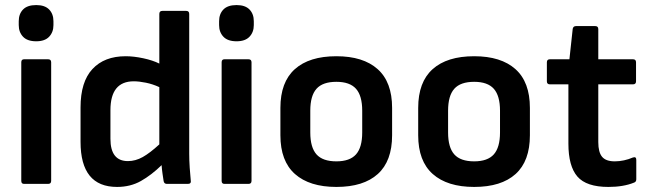

<svg xmlns="http://www.w3.org/2000/svg" viewBox="-20 -726 2559 758"><path d="M75 0Q64 0 64 -12V-480Q64 -492 75 -492H170Q182 -492 182 -480V-12Q182 0 170 0ZM123 -563Q88 -563 71 -581Q54 -599 54 -627V-642Q54 -671 71 -688.5Q88 -706 123 -706Q157 -706 174 -688.5Q191 -671 191 -642V-627Q191 -599 174 -581Q157 -563 123 -563Z M442 12Q298 12 298 -166V-302Q298 -403 345 -453.5Q392 -504 476 -504Q508 -504 545.5 -496Q583 -488 609 -475V-671Q609 -683 621 -683H715Q727 -683 727 -671V-119Q727 -94 729 -63.5Q731 -33 733 -15Q736 0 722 0H639Q628 0 626 -11Q624 -24 621.5 -41Q619 -58 618 -74Q578 -35 536.5 -11.5Q495 12 442 12ZM416 -178Q416 -90 485 -90Q515 -90 543.5 -106Q572 -122 609 -156V-382Q583 -394 556 -399.5Q529 -405 508 -405Q416 -405 416 -291Z M866 0Q855 0 855 -12V-480Q855 -492 866 -492H961Q973 -492 973 -480V-12Q973 0 961 0ZM914 -563Q879 -563 862 -581Q845 -599 845 -627V-642Q845 -671 862 -688.5Q879 -706 914 -706Q948 -706 965 -688.5Q982 -671 982 -642V-627Q982 -599 965 -581Q948 -563 914 -563Z M1308 12Q1202 12 1144.5 -39Q1087 -90 1087 -192V-300Q1087 -402 1144 -453Q1201 -504 1308 -504Q1414 -504 1471 -453Q1528 -402 1528 -300V-192Q1528 -90 1471.5 -39Q1415 12 1308 12ZM1308 -89Q1361 -89 1385.5 -116.5Q1410 -144 1410 -203V-289Q1410 -348 1385.5 -375.5Q1361 -403 1308 -403Q1254 -403 1229.5 -375.5Q1205 -348 1205 -289V-203Q1205 -144 1229.5 -116.5Q1254 -89 1308 -89Z M1852 12Q1746 12 1688.5 -39Q1631 -90 1631 -192V-300Q1631 -402 1688 -453Q1745 -504 1852 -504Q1958 -504 2015 -453Q2072 -402 2072 -300V-192Q2072 -90 2015.5 -39Q1959 12 1852 12ZM1852 -89Q1905 -89 1929.5 -116.5Q1954 -144 1954 -203V-289Q1954 -348 1929.5 -375.5Q1905 -403 1852 -403Q1798 -403 1773.5 -375.5Q1749 -348 1749 -289V-203Q1749 -144 1773.5 -116.5Q1798 -89 1852 -89Z M2382 12Q2295 12 2259.5 -29Q2224 -70 2224 -159V-393H2151Q2139 -393 2139 -405V-480Q2139 -492 2151 -492H2228L2241 -612Q2243 -623 2254 -623H2330Q2342 -623 2342 -611V-492H2479Q2491 -492 2491 -480V-405Q2491 -393 2479 -393H2342V-165Q2342 -125 2357 -107Q2372 -89 2407 -89Q2425 -89 2443.5 -93Q2462 -97 2478 -104Q2492 -109 2492 -95V-18Q2492 -8 2483 -5Q2441 12 2382 12Z"/></svg>

Font: Sofia Sans
Style: Bold
Weight: 700
Designer: Botio Nikoltchev, Ani Petrova
Foundry: lettersoup
Version: Version 4.100; ttfautohint (v1.8.4.7-5d5b)